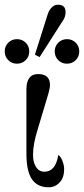

<svg xmlns="http://www.w3.org/2000/svg" viewBox="-36 -782 356 814"><path d="M248 -616Q270 -616 285 -601Q300 -586 300 -564Q300 -542 285 -527Q270 -512 248 -512Q226 -512 211 -527Q196 -542 196 -564Q196 -586 211 -601Q226 -616 248 -616ZM36 -616Q58 -616 73 -601Q88 -586 88 -564Q88 -542 73 -527Q58 -512 36 -512Q14 -512 -1 -527Q-16 -542 -16 -564Q-16 -586 -1 -601Q14 -616 36 -616ZM210 -762Q242 -762 242 -731Q242 -720 239 -711Q236 -702 231 -695Q226 -688 220 -678L132 -540L112 -550L162 -708Q167 -725 171.5 -734.5Q176 -744 186 -753Q196 -762 210 -762ZM126 -468Q176 -468 176 -421Q176 -406 164 -368L123 -231Q104 -170 104 -126Q104 -93 117 -73.5Q130 -54 152 -54Q200 -54 211 -125Q222 -118 229 -99Q236 -80 236 -66Q236 -29 218 -10Q199 12 170 12Q123 12 99.5 -22Q76 -56 76 -130V-403Q76 -468 126 -468Z"/></svg>

Font: Old Standard TT
Style: Regular
Weight: 400
Designer: Alexey Kryukov <alexios@thessalonica.org.ru>
Version: Version 1.0